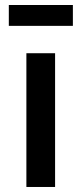

<svg xmlns="http://www.w3.org/2000/svg" viewBox="-20 -744 324 764"><path d="M15.1 -641.1V-724.1H270V-641.1ZM85 0V-532.2H199.2V0Z"/></svg>

Font: Trueno
Style: Rg
Weight: 400
Designer: Julieta Ulanovsky
Foundry: Julieta Ulanovsky
Version: Version 3.001b